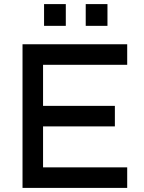

<svg xmlns="http://www.w3.org/2000/svg" viewBox="-20 -916 700 936"><path d="M89.8 -700.2H600.1V-600.1H189.9V-399.9H540V-299.8H189.9V-100.1H600.1V0H89.8ZM397.9 -896H503.9V-790H397.9ZM194.8 -896H300.8V-790H194.8Z"/></svg>

Font: Aldrich [RUS by Daymarius]
Style: Regular
Weight: 400
Designer: Matthew Desmond
Foundry: Matthew Desmond
Version: Version 1.002 August 24, 2018